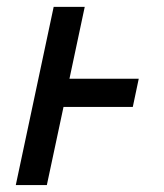

<svg xmlns="http://www.w3.org/2000/svg" viewBox="-20 -532 471 552"><path d="M361.8 -224.6H162.6L114.7 0H25.4L134.3 -512.2H223.6L179.7 -305.7H378.9Z"/></svg>

Font: Cadman
Style: Italic
Weight: 400
Italic angle: -12°
Designer: Paul James MIller
Foundry: High-Logic / Made with FontCreator
Version: Version 2.114;March 28, 2021;FontCreator 13.0.0.2683 64-bit